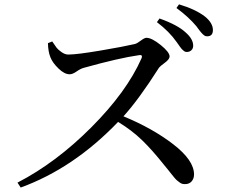

<svg xmlns="http://www.w3.org/2000/svg" viewBox="-20 -843 1040 874"><path d="M694.3 -742.2 706.1 -758.8Q789.1 -729.5 826.2 -694.3Q859.4 -665 859.4 -634.8Q859.4 -622.1 851.1 -614.3Q842.8 -606.4 830.1 -606.4Q827.1 -606.4 823.7 -607.4Q820.3 -608.4 816.9 -611.3Q813.5 -614.3 811 -616.2Q808.6 -618.2 804.7 -623Q800.8 -627.9 798.8 -630.9Q796.9 -633.8 791.5 -641.1Q786.1 -648.4 784.2 -651.4Q751 -699.2 694.3 -742.2ZM198.2 -646.5 217.8 -654.3Q231.4 -633.8 237.8 -625.5Q244.1 -617.2 259.8 -606Q275.4 -594.7 291 -594.7Q330.1 -594.7 437 -612.8Q543.9 -630.9 593.8 -642.6Q604.5 -645.5 621.1 -658.2Q637.7 -670.9 646.5 -670.9Q670.9 -670.9 711.4 -638.2Q752 -605.5 752 -585.9Q752 -573.2 730 -557.1Q708 -541 704.1 -535.2Q611.3 -389.6 542 -313.5Q674.8 -258.8 769 -186Q863.3 -113.3 863.3 -48.8Q863.3 -30.3 852.5 -17.6Q841.8 -4.9 822.3 -4.9Q815.4 -4.9 809.6 -6.3Q803.7 -7.8 797.4 -12.7Q791 -17.6 786.1 -21.5Q781.2 -25.4 773.4 -34.7Q765.6 -43.9 760.3 -50.8Q754.9 -57.6 744.1 -71.3Q733.4 -85 725.6 -93.8Q672.9 -160.2 626.5 -205.1Q580.1 -250 517.6 -288.1Q315.4 -77.1 74.2 10.7L59.6 -11.7Q235.4 -102.5 396 -263.7Q556.6 -424.8 624 -577.1Q627.9 -586.9 624.5 -590.3Q621.1 -593.8 612.3 -591.8Q522.5 -579.1 361.3 -534.2Q346.7 -530.3 328.6 -517.6Q310.5 -504.9 296.9 -504.9Q273.4 -504.9 246.6 -530.8Q219.7 -556.6 210 -581.1Q199.2 -606.4 198.2 -646.5ZM783.2 -806.6 794.9 -823.2Q870.1 -800.8 913.1 -767.6Q949.2 -738.3 949.2 -706.1Q949.2 -677.7 922.9 -677.7Q918.9 -677.7 915.5 -678.7Q912.1 -679.7 908.7 -682.6Q905.3 -685.5 902.8 -687.5Q900.4 -689.5 896 -694.8Q891.6 -700.2 889.6 -702.6Q887.7 -705.1 881.8 -712.9Q876 -720.7 874 -723.6Q837.9 -766.6 783.2 -806.6Z"/></svg>

Font: GenYoMin TW TTF Medium
Style: Regular
Weight: 500
Version: Version 1.300